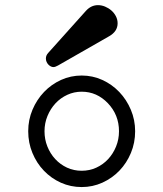

<svg xmlns="http://www.w3.org/2000/svg" viewBox="-20 -718 642 754"><path d="M300.8 -421.4Q343.8 -421.4 381.8 -404.1Q419.9 -386.7 448.5 -356.7Q477.1 -326.7 493.9 -286.9Q510.7 -247.1 510.7 -202.6Q510.7 -157.2 494.1 -117.4Q477.5 -77.6 449 -47.9Q420.4 -18.1 382.1 -0.7Q343.8 16.6 300.8 16.6Q257.3 16.6 219.2 -0.5Q181.2 -17.6 152.6 -47.4Q124 -77.1 107.4 -117.2Q90.8 -157.2 90.8 -202.6Q90.8 -247.6 107.7 -287.4Q124.5 -327.1 153.1 -356.9Q181.6 -386.7 219.7 -404.1Q257.8 -421.4 300.8 -421.4ZM403.8 -312.5Q360.4 -357.9 300.8 -357.9Q271 -357.9 244.4 -345.7Q217.8 -333.5 198 -312.3Q178.2 -291 166.5 -262.7Q154.8 -234.4 154.8 -202.6Q154.8 -170.9 166 -142.8Q177.2 -114.7 196.8 -93.5Q216.3 -72.3 242.9 -59.8Q269.5 -47.4 300.8 -47.4Q331.5 -47.4 358.2 -59.6Q384.8 -71.8 404.5 -93Q424.3 -114.3 435.8 -142.6Q447.3 -170.9 447.3 -202.6Q447.3 -266.6 403.8 -312.5ZM169.4 -510.3 316.9 -674.8Q337.4 -697.8 364.7 -697.8Q378.9 -697.8 392.6 -692.1Q406.2 -686.5 417.2 -677Q428.2 -667.5 435.1 -654.3Q441.9 -641.1 441.9 -626.5Q441.9 -594.7 408.7 -575.7L208 -460.9Q202.6 -458 198.2 -456.3Q193.8 -454.6 189.5 -454.6Q185.1 -454.6 179.9 -457Q174.8 -459.5 170.4 -463.9Q166 -468.3 163.1 -474.6Q160.2 -481 160.2 -488.3Q160.2 -500.5 169.4 -510.3Z"/></svg>

Font: Erica Type
Style: Regular
Weight: 400
Designer: Peter Wiegel
Foundry: Peter Wiegel
Version: Version 1.000 2010 initial release